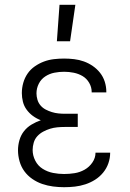

<svg xmlns="http://www.w3.org/2000/svg" viewBox="-20 -772 540 800"><path d="M247 8Q224 8 201 5Q178 2 156 -5.5Q134 -13 114.5 -26.5Q95 -40 81.5 -58.5Q68 -77 61.5 -100Q55 -123 55 -146Q55 -167 61 -188Q67 -209 80 -225.5Q93 -242 111.5 -253Q130 -264 150 -271Q132 -278 117 -289Q102 -300 91 -315Q80 -330 75.5 -348Q71 -366 71 -384Q71 -406 77 -427Q83 -448 95 -465.5Q107 -483 125 -495.5Q143 -508 163 -515.5Q183 -523 204.5 -525.5Q226 -528 247 -528Q268 -528 289 -525.5Q310 -523 329.5 -516Q349 -509 366.5 -497Q384 -485 397 -468.5Q410 -452 416.5 -431.5Q423 -411 423 -390V-387H362V-389Q362 -409 351.5 -427Q341 -445 324 -455Q307 -465 287 -469Q267 -473 247 -473Q227 -473 206.5 -469Q186 -465 168.5 -453.5Q151 -442 141.5 -423Q132 -404 132 -383Q132 -370 136 -356.5Q140 -343 149 -332.5Q158 -322 170.5 -315.5Q183 -309 196 -305Q209 -301 222.5 -299.5Q236 -298 250 -298H304V-243H250Q234 -243 218.5 -241.5Q203 -240 188.5 -235.5Q174 -231 160 -223.5Q146 -216 135.5 -204.5Q125 -193 120.5 -177.5Q116 -162 116 -147Q116 -124 127 -102.5Q138 -81 158 -68.5Q178 -56 201 -51.5Q224 -47 247 -47Q269 -47 291 -50.5Q313 -54 332.5 -65Q352 -76 365 -95Q378 -114 378 -136H439V-135Q439 -113 431.5 -91.5Q424 -70 409.5 -52.5Q395 -35 376 -23Q357 -11 335.5 -4Q314 3 292 5.5Q270 8 247 8ZM217 -600 228 -752H294L272 -600Z"/></svg>

Font: Iosevka Curly Slab Light
Style: Regular
Weight: 300
Monospace: yes
Designer: Belleve Invis
Foundry: Belleve Invis
Version: Version 22.1.2; ttfautohint (v1.8.4)